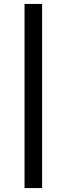

<svg xmlns="http://www.w3.org/2000/svg" viewBox="-20 -762 339 976"><path d="M104.7 -742H194.1V194H104.7Z"/></svg>

Font: iiserrat Thin
Style: Regular
Weight: 100
Designer: Akira Ohta
Foundry: Akira Ohta
Version: Version 1.200;Glyphs 3.3.1 (3343)